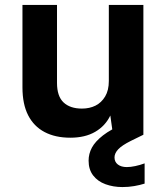

<svg xmlns="http://www.w3.org/2000/svg" viewBox="-20 -546 670 778"><path d="M265 12Q204 12 160.5 -11Q117 -34 94 -79Q71 -124 71 -192V-526H211V-210Q211 -156 237.5 -131Q264 -106 312 -106Q343 -106 367 -118Q391 -130 406 -155Q421 -180 421 -218V-526H561V0H438L427 -78Q407 -36 366 -12Q325 12 265 12ZM476 212Q439 212 407.5 200.5Q376 189 357.5 165Q339 141 339 105Q339 77 352.5 52Q366 27 397.5 2.5Q429 -22 485 -46L530 -65L561 0L510 25Q474 43 459 59Q444 75 444 92Q444 110 457.5 120.5Q471 131 494 131Q509 131 528 127Q547 123 566 116V198Q547 204 524 208Q501 212 476 212Z"/></svg>

Font: DM Sans 9pt ExtraBold
Style: Regular
Weight: 800
Version: Version 4.004;gftools[0.9.30]